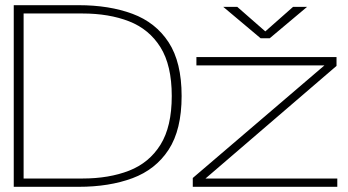

<svg xmlns="http://www.w3.org/2000/svg" viewBox="-20 -720 1340 740"><path d="M33 0V-700H283Q401 -700 490.5 -666.8Q580 -633.5 630 -556.8Q680 -480 680 -350Q680 -220 630 -143.2Q580 -66.5 490.5 -33.2Q401 0 283 0ZM840.5 -693.5H894.5L1002.5 -599L1109.5 -693.5H1163.5L1019.5 -572.5H984.5ZM71 -32H298Q400 -32 477.5 -62.2Q555 -92.5 598.5 -162.2Q642 -232 642 -350Q642 -468 598.5 -537.8Q555 -607.5 477.5 -637.8Q400 -668 298 -668H71ZM723 0V-34L1230.5 -468H737V-500H1277V-466L772 -32H1280V0Z"/></svg>

Font: Trispace Expanded Thin
Style: Regular
Weight: 100
Width: 7
Designer: Tyler Finck
Foundry: Etcetera Type Company
Version: Version 1.210; ttfautohint (v1.8.3)